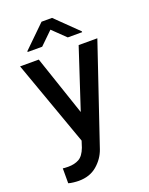

<svg xmlns="http://www.w3.org/2000/svg" viewBox="-174 -840 887 1141"><g transform="rotate(-20 269.0 -269.0)"><path d="M204.9 34.4 218 -6 25.2 -545.5H143.5L271.3 -167.3L395.6 -545.5H513.8L302.2 79.9Q283 134.9 237 174Q191.1 213.1 121.4 213.1Q106.5 213.1 87.5 210.9Q68.5 208.8 56.5 204.9V110.8Q60.7 111.5 68.9 112.2Q77.1 112.9 90.6 112.9Q130.7 112.9 158.9 97.3Q187.1 81.7 204.9 34.4ZM188.6 -610.4 269.2 -688.9 350.5 -610.4H441.4V-615.8L302.2 -751.4H235.8L96.9 -615.8V-610.4Z"/></g></svg>

Font: Interface Medium
Style: Regular
Weight: 500
Designer: Rasmus Andersson
Foundry: rsms
Version: Version 1.8